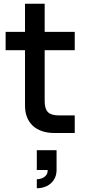

<svg xmlns="http://www.w3.org/2000/svg" viewBox="-20 -710 462 1025"><path d="M10 -442V-540H113.5V-690H218.5V-540H379V-442H218.5V-169.5Q218.5 -129 235.8 -111.5Q253 -94 293 -94H379V0H270Q233.5 0 204.2 -10Q175 -20 155 -38.8Q135 -57.5 124.2 -84.5Q113.5 -111.5 113.5 -146V-442ZM176.5 247Q187 247 200.2 243Q213.5 239 224 228.2Q234.5 217.5 234.5 199Q234.5 198.5 234.5 197.5H176.5V92H282V197.5Q282 227 268 249.2Q254 271.5 230 283.2Q206 295 176.5 295Z"/></svg>

Font: Vela Sans SemBd
Style: Regular
Weight: 600
Designer: Principal design: Mikhail Sharanda - project Manrope.
Design modification: Ravid Balaliev
Foundry: Mikhail Sharanda
Version: Version 1.001